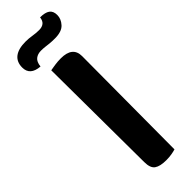

<svg xmlns="http://www.w3.org/2000/svg" viewBox="-323 -885 898 898"><g transform="rotate(-45 126.0 -436.0)"><path d="M146 9Q106 9 86.5 -4.5Q67 -18 67 -58L63 -669Q74 -671 93.5 -674Q113 -677 134 -677Q212 -677 212 -614L209 0Q200 3 183.5 6Q167 9 146 9ZM40 -717Q-24 -722 -24 -774Q-24 -811 0.5 -830Q25 -849 73 -849Q94 -849 115 -845.5Q136 -842 156 -842Q176 -842 187.5 -851.5Q199 -861 201 -881Q234 -881 250 -869.5Q266 -858 266 -832Q266 -806 246 -784Q226 -762 181 -762Q160 -762 146 -763.5Q132 -765 120 -766.5Q108 -768 94 -768Q72 -768 57.5 -756.5Q43 -745 40 -717Z"/></g></svg>

Font: Baloo Bhaijaan 2
Style: Bold
Weight: 700
Designer: Sanskriti Dholi, Noopur Datye and Ek Type
Foundry: Ek Type
Version: Version 1.701